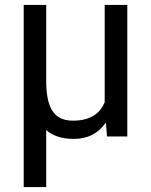

<svg xmlns="http://www.w3.org/2000/svg" viewBox="-20 -548 606 771"><path d="M165.5 -528.3V-219.2Q166 -139.6 191.2 -101.6Q216.3 -63.5 272.9 -63.5Q370.1 -63.5 400.4 -137.7V-528.3H491.2V0H409.7L405.3 -56.2Q359.9 9.8 276.9 9.8Q205.1 9.8 165.5 -25.9V203.1H75.2V-528.3Z"/></svg>

Font: MAUL
Style: Regular
Weight: 400
Designer: MAUL
Version: Version 1.0; 2020; ttfautohint (v1.8.3)